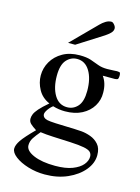

<svg xmlns="http://www.w3.org/2000/svg" viewBox="-132 -755 764 1046"><g transform="rotate(15 250.0 -232.0)"><path d="M481.9 -407.7Q481.9 -405.3 481 -398.7Q480 -392.1 477.5 -388.7Q473.1 -385.7 461.9 -384.8Q457 -384.3 450.2 -384.8H393.1Q419.4 -349.1 419.4 -295.4Q420.4 -254.9 399.4 -220.2Q378.4 -185.5 338.9 -164.8Q299.3 -144 243.7 -144Q226.6 -144 209.5 -146.5Q192.4 -148.9 175.3 -154.3Q155.8 -139.2 143.3 -117.4Q130.9 -95.7 146 -81.5Q151.9 -75.7 165 -72.8Q178.2 -69.8 213.1 -68.1Q248 -66.4 320.3 -64.5Q333.5 -64.5 359.1 -62.3Q384.8 -60.1 411.6 -50.3Q438.5 -40.5 457.5 -19Q476.6 2.4 476.6 41.5Q476.6 86.4 443.6 126.5Q410.6 166.5 354 191.7Q297.4 216.8 226.1 216.8Q176.8 216.8 131.6 202.9Q86.4 189 58.1 167.2Q29.8 145.5 29.8 123Q29.8 103 48.1 75.9Q66.4 48.8 119.1 -3.9Q96.7 -18.1 85 -29.3Q73.2 -40.5 73.2 -57.6Q73.2 -69.3 78.6 -82.8Q84 -96.2 100.8 -115.5Q117.7 -134.8 151.4 -163.6Q108.4 -182.1 87.4 -220.5Q66.4 -258.8 66.4 -299.3Q66.4 -341.3 87.6 -377.9Q108.9 -414.6 148.7 -437.3Q188.5 -460 244.1 -460Q282.7 -460 307.4 -451.7Q332 -443.4 354 -434.8Q376 -426.3 406.7 -426.3Q429.7 -426.3 441.4 -427.5Q453.1 -428.7 462.4 -428.7Q469.2 -428.7 475.6 -427.2Q481.9 -425.8 481.9 -407.7ZM333 -282.7Q333 -351.6 307.1 -394.3Q281.2 -437 235.8 -437Q200.7 -437 176 -409.4Q151.4 -381.8 151.4 -320.3Q151.4 -253.9 177 -211.2Q202.6 -168.5 249 -168.5Q284.7 -168.5 308.8 -195.6Q333 -222.7 333 -282.7ZM440.9 59.6Q440.9 43.5 430.9 33.7Q420.9 23.9 394 18.6Q367.2 13.2 315.9 10.7Q260.7 8.3 218.3 6.3Q175.8 4.4 146 0Q125 24.4 112.5 43.7Q100.1 63 100.1 85.4Q100.1 116.2 147 136.5Q193.8 156.7 269 156.7Q327.6 156.7 365.7 142.1Q403.8 127.4 422.4 105.2Q440.9 83 440.9 59.6ZM389.2 -649.4Q389.2 -635.3 376.7 -623Q364.3 -610.8 348.6 -600.6L204.1 -508.8H164.1L302.7 -648.4Q315.4 -661.6 331.3 -671.4Q347.2 -681.2 363.3 -681.2Q371.1 -681.2 380.1 -670.4Q389.2 -659.7 389.2 -649.4Z"/></g></svg>

Font: BabelStone Roman
Style: Regular
Weight: 400
Designer: Walt Agee, Victor Gaultney, Peter Martin, Debbi Hosken, Becca Hirsbrunner (SIL); Andrew West (BabelStone)
Foundry: BabelStone
Version: Version 16.000